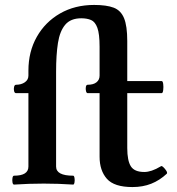

<svg xmlns="http://www.w3.org/2000/svg" viewBox="-20 -743 715 777"><path d="M516 14Q442 14 412.5 -19.5Q383 -53 383 -109V-366H335Q330 -366 328 -374.5Q326 -383 327.5 -391.5Q329 -400 335 -400Q358 -400 370.5 -410Q383 -420 383 -437V-554Q383 -606 374 -630.5Q365 -655 348.5 -662Q332 -669 309 -669Q266 -669 244 -643Q222 -617 214.5 -569Q207 -521 207 -453V-69Q207 -32 276 -32Q280 -32 281.5 -23Q283 -14 281.5 -5Q280 4 276 4Q246 2 216.5 1Q187 0 157 0Q126 0 96.5 1Q67 2 37 4Q32 4 30.5 -5Q29 -14 30.5 -23Q32 -32 37 -32Q95 -32 95 -69V-366H45Q39 -366 37 -374.5Q35 -383 37 -391.5Q39 -400 45 -400Q66 -400 80.5 -410Q95 -420 95 -437V-457Q95 -534 129 -594Q163 -654 223 -688.5Q283 -723 361 -723Q411 -723 440 -712Q469 -701 482 -669.5Q495 -638 495 -577V-415H634Q639 -415 640.5 -403Q642 -391 640.5 -378.5Q639 -366 634 -366H495V-144Q495 -93 509.5 -70Q524 -47 564 -47Q578 -47 594.5 -52.5Q611 -58 631 -70Q634 -73 641 -66.5Q648 -60 653 -52Q658 -44 655 -40Q626 -13 592 0.5Q558 14 516 14Z"/></svg>

Font: Junicode SmExp
Style: Bold
Weight: 700
Width: 6
Designer: Peter S. Baker
Version: Version 2.205; ttfautohint (v1.8.4)